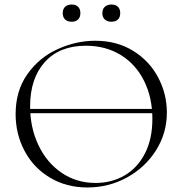

<svg xmlns="http://www.w3.org/2000/svg" viewBox="-20 -816 806 848"><path d="M69 -335H683V-316H69ZM49 -312Q49 -415 101 -488.5Q153 -562 234.5 -599Q316 -636 401 -636Q496 -636 568 -591.5Q640 -547 678.5 -474Q717 -401 717 -319Q717 -228 669 -152Q621 -76 540.5 -32Q460 12 366 12Q273 12 200.5 -31.5Q128 -75 88.5 -149.5Q49 -224 49 -312ZM653 -291Q653 -385 616.5 -458.5Q580 -532 513.5 -573Q447 -614 359 -614Q243 -614 178 -542Q113 -470 113 -346Q113 -253 149.5 -175.5Q186 -98 252 -53Q318 -8 402 -8Q473 -8 530 -41Q587 -74 620 -138Q653 -202 653 -291ZM257 -758Q257 -776 267.5 -786Q278 -796 297 -796Q315 -796 325 -786Q335 -776 335 -758Q335 -740 325 -730Q315 -720 297 -720Q278 -720 267.5 -730Q257 -740 257 -758ZM432 -758Q432 -776 443 -786Q454 -796 472 -796Q491 -796 501 -786Q511 -776 511 -758Q511 -740 501 -730Q491 -720 472 -720Q454 -720 443 -730Q432 -740 432 -758Z"/></svg>

Font: Cormorant SC Light
Style: Regular
Weight: 300
Designer: Christian Thalmann (Catharsis Fonts)
Foundry: Catharsis Fonts
Version: Version 4.000